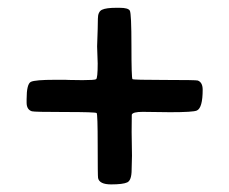

<svg xmlns="http://www.w3.org/2000/svg" viewBox="-20 -552 597 500"><path d="M235.4 -88.4Q234.4 -92.8 234.4 -173.8Q234.4 -254.9 231.7 -257.6Q229 -260.3 149.2 -260.3Q69.3 -260.3 63 -262.2Q49.3 -266.6 49.3 -284.7V-293.5Q49.3 -333.5 60.5 -338.9Q71.8 -344.2 123 -344.2H150.4L159.2 -343.8L194.8 -343.3Q226.1 -343.3 230.2 -345.7Q234.4 -348.1 234.4 -386.7L232.9 -431.2L234.4 -476.1Q234.9 -484.9 234.9 -503.2Q234.9 -521.5 245.6 -526.6Q256.3 -531.7 282.7 -531.7H291.5Q314 -531.7 318.1 -524.2Q322.3 -516.6 322.3 -432.4Q322.3 -348.1 325 -345.9Q327.6 -343.8 409.4 -343.8Q491.2 -343.8 495.1 -342.3Q507.8 -337.4 507.8 -318.4Q507.8 -271 492.7 -264.2Q483.4 -259.8 422.9 -259.8L351.6 -260.7Q325.7 -260.7 323.2 -253.4Q322.8 -252 322.8 -208.5L323.7 -146.5L322.8 -110.4Q322.8 -82.5 311.5 -77.1Q300.3 -71.8 269.5 -71.8Q238.8 -71.8 235.4 -88.4Z"/></svg>

Font: Averia Serif Libre
Style: Bold
Weight: 700
Version: Version 1.002